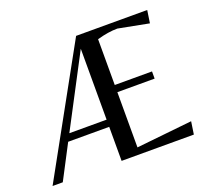

<svg xmlns="http://www.w3.org/2000/svg" viewBox="-114 -807 1050 954"><g transform="rotate(-20 411.0 -330.5)"><path d="M375 0V-180H158L64 0H10L375 -661H751L741 -594L580 -625Q531 -625 472 -608V-366H669V-328H472V-36L767 -67L757 0ZM375 -218V-593L178 -218Z"/></g></svg>

Font: Belleza
Style: Regular
Weight: 400
Designer: Eduardo Rodriguez Tunni
Foundry: Eduardo Rodriguez Tunni
Version: Version 1.001